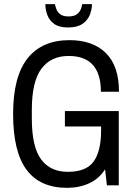

<svg xmlns="http://www.w3.org/2000/svg" viewBox="-20 -891 647 923"><path d="M308 -759Q264 -759 240.5 -776Q217 -793 207.5 -819Q198 -845 198 -871H244Q246 -860 251.5 -846Q257 -832 270.5 -822Q284 -812 309 -812Q336 -812 349.5 -822.5Q363 -833 368.5 -846.5Q374 -860 375 -871H422Q422 -845 411.5 -819Q401 -793 376 -776Q351 -759 308 -759ZM303 12Q172 12 107.5 -75Q43 -162 43 -343Q43 -523 112.5 -610.5Q182 -698 314 -698Q426 -698 489 -636Q552 -574 552 -450H465Q465 -622 310 -622Q225 -622 179 -560.5Q133 -499 133 -362V-321Q133 -185 177.5 -125Q222 -65 306 -65Q395 -65 430.5 -115Q466 -165 466 -264V-283H292V-357H551V0H494L485 -77Q457 -32 409 -10Q361 12 303 12Z"/></svg>

Font: Archivo Condensed
Style: Regular
Weight: 400
Width: 3
Designer: Hector Gatti
Foundry: Omnibus-Type
Version: Version 2.001; ttfautohint (v1.8.3)